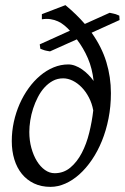

<svg xmlns="http://www.w3.org/2000/svg" viewBox="-20 -708 486 748"><path d="M192.9 -33.2Q228 -33.2 254.2 -55.2Q280.3 -77.1 298.6 -112.1Q316.9 -147 327.6 -190.7Q338.4 -234.4 343.3 -277.8Q338.4 -305.2 326.4 -328.1Q314.5 -351.1 298.3 -367.7Q282.2 -384.3 263.4 -393.6Q244.6 -402.8 226.1 -402.8Q204.1 -402.8 186 -393.1Q168 -383.3 153.3 -367.2Q138.7 -351.1 127.7 -329.8Q116.7 -308.6 109.1 -285.4Q101.6 -262.2 97.9 -238.5Q94.2 -214.8 94.2 -193.8Q94.2 -160.6 102.3 -131.3Q110.4 -102.1 123.8 -80.3Q137.2 -58.6 155 -45.9Q172.9 -33.2 192.9 -33.2ZM412.1 -345.2Q412.1 -293.5 402.8 -246.6Q393.6 -199.7 377 -158.9Q360.4 -118.2 337.9 -85.2Q315.4 -52.2 289.3 -28.8Q263.2 -5.4 234.4 7.3Q205.6 20 176.8 20Q140.6 20 112.5 6.6Q84.5 -6.8 65.2 -30.5Q45.9 -54.2 35.9 -86.9Q25.9 -119.6 25.9 -158.2Q25.9 -196.3 33.9 -233.2Q42 -270 56.6 -303.2Q71.3 -336.4 91.6 -364.5Q111.8 -392.6 136.5 -413.3Q161.1 -434.1 189 -445.6Q216.8 -457 246.1 -457Q259.3 -457 272.9 -451.9Q286.6 -446.8 299.3 -438Q312 -429.2 323.7 -417.5Q335.4 -405.8 344.7 -392.6Q339.4 -441.4 322.5 -480.7Q305.7 -520 279.3 -554.7L174.8 -507.8Q167 -509.3 162.6 -510Q158.2 -510.7 154.8 -511.7Q151.4 -512.7 147.5 -514.2Q143.6 -515.6 137.2 -518.1L134.8 -535.2L252.4 -588.4Q242.2 -599.6 230.7 -609.1Q219.2 -618.7 205.8 -624.8Q192.4 -630.9 177 -633.3Q161.6 -635.7 143.1 -632.8V-652.8L234.9 -688Q256.8 -669.9 275.6 -651.6Q294.4 -633.3 310.5 -614.7L407.2 -658.2Q417 -656.2 422.1 -655Q427.2 -653.8 430.7 -652.8Q434.1 -651.9 436.8 -650.4Q439.5 -648.9 444.8 -647L445.8 -629.9L336.9 -580.6Q376.5 -524.9 394.3 -466.3Q412.1 -407.7 412.1 -345.2Z"/></svg>

Font: Gentium Basic
Style: Italic
Weight: 400
Italic angle: -8°
Designer: J. Victor Gaultney and Annie Olsen
Foundry: SIL International
Version: Version 1.102; 2013; Maintenance release